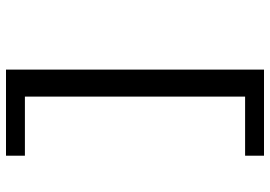

<svg xmlns="http://www.w3.org/2000/svg" viewBox="-150 -598 900 640"><g transform="rotate(90 300.0 -278.0)"><path d="M212 152V-708H499V-645H302V89H499V152Z"/></g></svg>

Font: Source Code Pro Semibold
Style: Regular
Weight: 600
Monospace: yes
Designer: Paul D. Hunt, Teo Tuominen
Foundry: Adobe Systems Incorporated
Version: Version 2.030;PS 1.000;hotconv 16.6.51;makeotf.lib2.5.65220